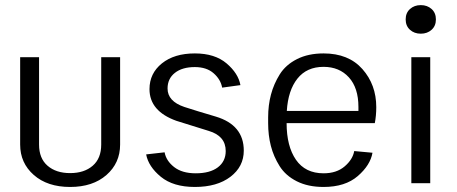

<svg xmlns="http://www.w3.org/2000/svg" viewBox="-20 -727 1815 762"><path d="M60 -153.3V-500H135V-153.3Q135 -98.3 168.8 -69.2Q202.5 -40 258.3 -40Q314.2 -40 347.9 -69.2Q381.7 -98.3 381.7 -153.3V-500H456.7V-153.3Q456.7 -80 402.5 -32.5Q348.3 15 258.3 15Q168.3 15 114.2 -32.5Q60 -80 60 -153.3Z M560 -114.2 633.3 -122.5Q639.2 -89.2 670.8 -64.2Q702.5 -39.2 756.7 -39.2Q813.3 -39.2 844.6 -62.9Q875.8 -86.7 875.8 -127.5Q875.8 -187.5 808.3 -207.5Q681.7 -246.7 680 -247.5Q573.3 -285.8 573.3 -373.3Q573.3 -435.8 622.5 -475.4Q671.7 -515 753.3 -515Q832.5 -515 879.2 -475.4Q925.8 -435.8 934.2 -389.2L861.7 -379.2Q855.8 -411.7 827.9 -436.2Q800 -460.8 753.3 -460.8Q703.3 -460.8 674.2 -437.9Q645 -415 645 -375.8Q645 -325 711.7 -302.5Q757.5 -287.5 836.7 -264.2Q947.5 -230.8 947.5 -129.2Q947.5 -65.8 894.6 -25.4Q841.7 15 753.3 15Q667.5 15 618.3 -25.4Q569.2 -65.8 560 -114.2Z M1044.2 -238.3V-261.7Q1044.2 -309.2 1055.4 -351.7Q1066.7 -394.2 1090.4 -432.1Q1114.2 -470 1158.8 -492.5Q1203.3 -515 1264.2 -515Q1363.3 -515 1418.3 -452.9Q1473.3 -390.8 1473.3 -301.7Q1473.3 -267.5 1467.5 -238.3H1117.5Q1117.5 -146.7 1154.6 -92.9Q1191.7 -39.2 1264.2 -39.2Q1315.8 -39.2 1347.9 -66.7Q1380 -94.2 1385.8 -127.5L1458.3 -120.8Q1450 -71.7 1400 -28.3Q1350 15 1264.2 15Q1202.5 15 1157.9 -7.5Q1113.3 -30 1089.6 -67.9Q1065.8 -105.8 1055 -147.9Q1044.2 -190 1044.2 -238.3ZM1118.3 -286.7H1402.5V-302.5Q1402.5 -378.3 1364.6 -420Q1326.7 -461.7 1264.2 -461.7Q1197.5 -461.7 1160.4 -415Q1123.3 -368.3 1118.3 -286.7Z M1612.5 0V-500H1687.5V0ZM1607.1 -691.2Q1624.2 -706.7 1650 -706.7Q1675.8 -706.7 1692.9 -691.2Q1710 -675.8 1710 -650Q1710 -624.2 1692.9 -608.8Q1675.8 -593.3 1650 -593.3Q1624.2 -593.3 1607.1 -608.8Q1590 -624.2 1590 -650Q1590 -675.8 1607.1 -691.2Z"/></svg>

Font: Boon
Style: Regular
Weight: 400
Designer: Sungsit Sawaiwan
Foundry: FontUni
Version: Version 3.0